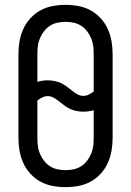

<svg xmlns="http://www.w3.org/2000/svg" viewBox="-20 -763 540 791"><path d="M250 8Q223 8 196.5 3Q170 -2 147 -14.5Q124 -27 105.5 -47Q87 -67 76 -91.5Q65 -116 60.5 -142Q56 -168 56 -195V-540Q56 -567 60.5 -593Q65 -619 76 -643.5Q87 -668 105.5 -688Q124 -708 147 -720.5Q170 -733 196.5 -738Q223 -743 250 -743Q277 -743 303.5 -738Q330 -733 353 -720.5Q376 -708 394.5 -688Q413 -668 424 -643.5Q435 -619 439.5 -593Q444 -567 444 -540V-195Q444 -168 439.5 -142Q435 -116 424 -91.5Q413 -67 394.5 -47Q376 -27 353 -14.5Q330 -2 303.5 3Q277 8 250 8ZM324 -368Q335 -368 346 -373.5Q357 -379 366 -386V-540Q366 -557 364 -573.5Q362 -590 355.5 -605.5Q349 -621 338.5 -634.5Q328 -648 314 -657Q300 -666 283.5 -669.5Q267 -673 250 -673Q233 -673 216.5 -669.5Q200 -666 186 -657Q172 -648 161.5 -634.5Q151 -621 144.5 -605.5Q138 -590 136 -573.5Q134 -557 134 -540V-426Q144 -429 155 -430.5Q166 -432 176 -432Q190 -432 203.5 -429.5Q217 -427 229.5 -421.5Q242 -416 253.5 -407.5Q265 -399 275.5 -390.5Q286 -382 298 -375Q310 -368 324 -368ZM250 -62Q267 -62 283.5 -65.5Q300 -69 314 -78Q328 -87 338.5 -100.5Q349 -114 355.5 -129.5Q362 -145 364 -161.5Q366 -178 366 -195V-309Q356 -306 345 -304.5Q334 -303 324 -303Q310 -303 296.5 -305.5Q283 -308 270.5 -313.5Q258 -319 246.5 -327.5Q235 -336 224.5 -344.5Q214 -353 202 -360Q190 -367 176 -367Q165 -367 154 -361.5Q143 -356 134 -349V-195Q134 -178 136 -161.5Q138 -145 144.5 -129.5Q151 -114 161.5 -100.5Q172 -87 186 -78Q200 -69 216.5 -65.5Q233 -62 250 -62Z"/></svg>

Font: Iosevka Curly
Style: Regular
Weight: 400
Monospace: yes
Designer: Belleve Invis
Foundry: Belleve Invis
Version: Version 22.1.2; ttfautohint (v1.8.4)